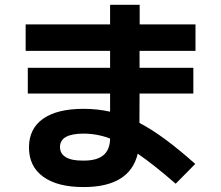

<svg xmlns="http://www.w3.org/2000/svg" viewBox="-20 -757 904 786"><path d="M98.6 -153.3Q98.6 -230 156.2 -270.8Q213.9 -311.5 322.3 -311.5Q377.9 -311.5 430.7 -299.8V-374H93.8V-479.5H430.7V-548.8H85V-657.2H430.7V-737.3H551.8V-657.2H780.3V-548.8H551.3V-479.5H771.5V-374H551.3L550.8 -253.9Q601.1 -227.5 657 -186.3Q712.9 -145 779.3 -85.9L699.2 -4.9Q611.8 -81.1 543.9 -127.9Q511.2 8.8 322.3 8.8Q215.3 8.8 157 -33.4Q98.6 -75.7 98.6 -153.3ZM319.3 -99.6Q375 -98.6 402.6 -121.1Q430.2 -143.6 430.7 -189.9Q377.4 -210 322.3 -210Q225.6 -210 225.6 -155.3Q225.6 -127.9 249.5 -113.5Q273.4 -99.1 319.3 -99.6Z"/></svg>

Font: Pretendard GOV
Style: Bold
Weight: 700
Designer: Base glyphs from Inter by Rasmus Andersson; Hangeul glyphs from Noto Sans CJK(Source Han Sans) by Jang Soo-young and Kan
Foundry: Kil Hyung-jin
Version: Version 1.309